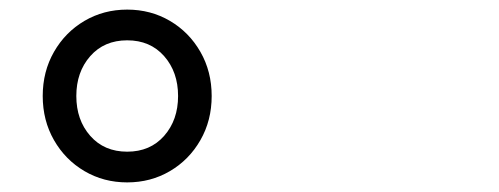

<svg xmlns="http://www.w3.org/2000/svg" viewBox="-20 -769 1040 400"><path d="M69 -569Q69 -620 92.5 -661Q116 -702 156 -725.5Q196 -749 245 -749Q294 -749 334 -725.5Q374 -702 397.5 -661Q421 -620 421 -569Q421 -518 397.5 -477Q374 -436 334 -412.5Q294 -389 245 -389Q196 -389 156 -412.5Q116 -436 92.5 -477Q69 -518 69 -569ZM351 -569Q351 -619 322 -652Q293 -685 245 -685Q197 -685 168 -652Q139 -619 139 -569Q139 -519 168 -486Q197 -453 245 -453Q293 -453 322 -486Q351 -519 351 -569Z"/></svg>

Font: IBM Plex Sans JP
Style: Regular
Weight: 400
Designer: Mike Abbink; Paul van der Laan; Pieter van Rosmalen; Wujin Sim; Yejin Wi; Jinhee Kim; Boomi Park; Yona Kim; Kichan Ma
Foundry: Sandoll Inc.
Version: Version 1.000